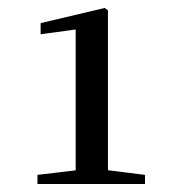

<svg xmlns="http://www.w3.org/2000/svg" viewBox="-20 -930 436 482"><path d="M74 -468V-491L175 -503H248L344 -491V-468ZM170 -468V-856L82 -844V-872L243 -910L251 -904V-468Z"/></svg>

Font: Noto Serif JP ExtraLight SemiBold
Style: Regular
Weight: 600
Version: Version 2.003-H1;hotconv 1.1.1;makeotfexe 2.6.0